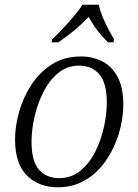

<svg xmlns="http://www.w3.org/2000/svg" viewBox="-20 -786 588 816"><path d="M225 10Q145 10 94.5 -40Q44 -90 44 -194Q44 -249 61 -310Q78 -371 113 -425Q148 -479 200.5 -512.5Q253 -546 325 -546Q374 -546 415 -525Q456 -504 480 -459Q504 -414 504 -341Q504 -298 493.5 -250.5Q483 -203 461 -156.5Q439 -110 406 -72.5Q373 -35 327.5 -12.5Q282 10 225 10ZM231 -29Q284 -29 322.5 -61Q361 -93 385.5 -142.5Q410 -192 422 -247.5Q434 -303 434 -351Q434 -432 402.5 -469.5Q371 -507 317 -507Q265 -507 227 -475.5Q189 -444 164 -394Q139 -344 126.5 -288.5Q114 -233 114 -184Q114 -100 146 -64.5Q178 -29 231 -29ZM202 -619Q222 -638 246.5 -664Q271 -690 294 -717Q317 -744 330 -766H400Q404 -744 415 -717Q426 -690 439.5 -664Q453 -638 465 -619L462 -606H439Q388 -656 357 -714Q328 -684 297 -658Q266 -632 228 -606H199Z"/></svg>

Font: Noto Serif Light
Style: Italic
Weight: 300
Italic angle: -12°
Designer: Monotype Design Team
Foundry: Monotype Imaging Inc.
Version: Version 2.013